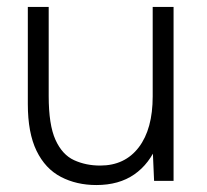

<svg xmlns="http://www.w3.org/2000/svg" viewBox="-20 -520 594 552"><path d="M423 0 419 -92V-500H479V0ZM60 -244V-500H120V-244ZM120 -244Q120 -161 139.5 -118Q159 -75 193 -59.5Q227 -44 268 -44Q339 -44 379 -96.5Q419 -149 419 -243H456Q456 -163 433 -106Q410 -49 366 -18.5Q322 12 257 12Q200 12 155 -11.5Q110 -35 85 -86.5Q60 -138 60 -221V-244Z"/></svg>

Font: Figtree Light
Style: Regular
Weight: 300
Designer: Erik Kennedy
Foundry: Erik Kennedy
Version: Version 2.001;gftools[0.9.30]